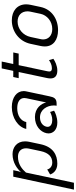

<svg xmlns="http://www.w3.org/2000/svg" viewBox="651 -1324 873 2215"><g transform="rotate(-90 1087.5 -216.5)"><path d="M86.7 200 204.2 -353.3C243.3 -398.3 300.8 -445.8 386.7 -445.8C445.8 -445.8 484.2 -411.7 484.2 -352.5C484.2 -341.7 482.5 -329.2 480 -316.7L451.7 -183.3C431.7 -90 384.2 -50 319.2 -50C264.2 -50 242.5 -90.8 240 -108.3L182.5 -75C192.5 -40 229.2 8.3 306.7 8.3C406.7 8.3 500 -39.2 530.8 -183.3L559.2 -316.7C562.5 -333.3 564.2 -350 564.2 -364.2C564.2 -458.3 495.8 -508.3 416.7 -508.3C316.7 -508.3 245.8 -452.5 207.5 -409.2C212.5 -418.3 215.8 -429.2 219.2 -441.7L231.7 -500H156.7L7.5 200Z M975 0H1000C1059.2 0 1073.3 -30 1084.2 -83.3L1140.8 -350C1143.3 -360 1144.2 -370.8 1144.2 -380C1144.2 -460 1070.8 -516.7 960 -516.7C835.8 -516.7 728.3 -445 707.5 -350H786.7C800.8 -415 862.5 -454.2 946.7 -454.2C1020.8 -454.2 1064.2 -424.2 1064.2 -372.5C1064.2 -365.8 1063.3 -358.3 1061.7 -350L1013.3 -120.8C999.2 -177.5 948.3 -250 845 -250C741.7 -250 673.3 -186.7 658.3 -116.7C656.7 -109.2 655.8 -101.7 655.8 -93.3C655.8 -40 697.5 8.3 781.7 8.3C842.5 8.3 897.5 -15.8 918.3 -29.2L903.3 -75C884.2 -65.8 851.7 -50 810.8 -50C770.8 -50 731.7 -65.8 731.7 -103.3C731.7 -107.5 732.5 -111.7 733.3 -116.7C741.7 -157.5 780.8 -191.7 840.8 -191.7C931.7 -191.7 978.3 -107.5 978.3 -33.3C978.3 -21.7 977.5 -10.8 975 0Z M1377.5 -500H1306.7L1293.3 -437.5H1364.2L1294.2 -108.3C1291.7 -94.2 1290 -82.5 1290 -70.8C1290 -12.5 1328.3 8.3 1381.7 8.3C1436.7 8.3 1490 -18.3 1516.7 -37.5L1501.7 -87.5C1474.2 -70.8 1446.7 -54.2 1407.5 -54.2C1380 -54.2 1370 -65 1370 -85C1370 -91.7 1371.7 -99.2 1373.3 -108.3L1443.3 -437.5H1576.7L1590 -500H1456.7L1485 -633.3H1405.8Z M1945.8 -450C2018.3 -450 2064.2 -405 2064.2 -335.8C2064.2 -324.2 2062.5 -312.5 2060 -300L2035 -183.3C2019.2 -111.7 1950.8 -50 1860.8 -50C1783.3 -50 1740 -95.8 1740 -155C1740 -164.2 1740.8 -173.3 1743.3 -183.3L1768.3 -300C1786.7 -388.3 1861.7 -450 1945.8 -450ZM1960 -516.7C1831.7 -516.7 1716.7 -431.7 1689.2 -300L1664.2 -183.3C1660.8 -166.7 1659.2 -150.8 1659.2 -135.8C1659.2 -38.3 1735 16.7 1846.7 16.7C1975 16.7 2086.7 -55.8 2114.2 -183.3L2139.2 -300C2142.5 -317.5 2145 -335 2145 -350.8C2145 -453.3 2070.8 -516.7 1960 -516.7Z"/></g></svg>

Font: BoonHome
Style: Book Oblique
Weight: 400
Italic angle: -12°
Designer: Sungsit Sawaiwan
Foundry: Sungsit Sawaiwan
Version: Version 0.2